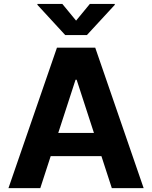

<svg xmlns="http://www.w3.org/2000/svg" viewBox="-20 -974 788 994"><path d="M23.8 0 274.9 -727.3H473L723.7 0H558.9L505 -165.8H242.5L188.6 0ZM173.7 -953.8H302.6L373.9 -867.2L445.3 -953.8H574.2V-948.9L430 -792.6H317.5L173.7 -948.9ZM281.6 -285.9H466.3L376.8 -561.1H371.1Z"/></svg>

Font: Cannonade
Style: Bold
Weight: 700
Designer: Rasmus Andersson
Foundry: rsms
Version: Version 3.012;git-f93a4a705